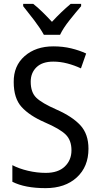

<svg xmlns="http://www.w3.org/2000/svg" viewBox="-20 -964 521 994"><path d="M346 -944Q320 -922 297.5 -900.5Q275 -879 249 -851Q225 -877 200 -901.5Q175 -926 152 -944H100V-932Q126 -900 157.5 -858.5Q189 -817 207 -784H291Q307 -818 340.5 -860Q374 -902 400 -932V-944ZM272 -397Q197 -430 168 -458Q139 -486 139 -541Q139 -587 169 -616Q199 -645 256 -645Q292 -645 328.5 -635.5Q365 -626 399 -610L426 -687Q392 -703 349 -713.5Q306 -724 256 -724Q165 -724 107.5 -673.5Q50 -623 51 -539Q51 -455 92 -410Q133 -365 211 -331Q290 -297 320 -267.5Q350 -238 350 -186Q350 -135 315.5 -102Q281 -69 217 -69Q171 -69 124.5 -80Q78 -91 44 -109V-23Q109 10 216 10Q317 10 377.5 -45.5Q438 -101 438 -194Q438 -270 396 -315.5Q354 -361 272 -397Z"/></svg>

Font: Noto Sans UI SemiCondensed
Style: Regular
Weight: 400
Width: 4
Designer: Monotype Design Team
Foundry: Monotype Imaging Inc.
Version: 1.001